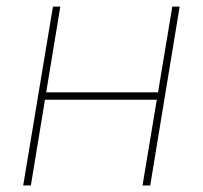

<svg xmlns="http://www.w3.org/2000/svg" viewBox="-20 -566 620 586"><path d="M472.7 -284.2 469.7 -261.7H109.4L113.3 -284.2ZM164.1 -545.9 74.2 0H50.8L141.6 -545.9ZM528.3 -545.9 438.5 0H415L505.9 -545.9Z"/></svg>

Font: Inter Tight Thin
Style: Italic
Weight: 250
Italic angle: -9.39999°
Designer: Rasmus Andersson
Foundry: rsms
Version: Version 3.004